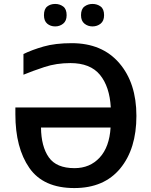

<svg xmlns="http://www.w3.org/2000/svg" viewBox="-20 -944 767 974"><path d="M337 -624Q438 -624 487 -564.5Q536 -505 542 -399H58V-364Q58 -194 129 -92Q200 10 357 10Q508 10 590 -89.5Q672 -189 672 -356Q672 -523 585 -624Q498 -725 344 -725Q260 -725 201 -708Q142 -691 99 -670V-565Q145 -584 205.5 -604Q266 -624 337 -624ZM358 -91Q266 -91 227.5 -146Q189 -201 188 -297H541Q535 -198 485.5 -144.5Q436 -91 358 -91ZM391 -867Q391 -838 408.5 -824Q426 -810 449 -810Q473 -810 490.5 -824Q508 -838 508 -867Q508 -898 490.5 -911Q473 -924 449 -924Q426 -924 408.5 -911Q391 -898 391 -867ZM203 -867Q203 -838 219.5 -824Q236 -810 260 -810Q283 -810 300.5 -824Q318 -838 318 -867Q318 -898 300.5 -911Q283 -924 260 -924Q236 -924 219.5 -911Q203 -898 203 -867Z"/></svg>

Font: Noto Sans Display Medium
Style: Regular
Weight: 500
Designer: Monotype Design Team
Foundry: Monotype Imaging Inc.
Version: Version 1.900